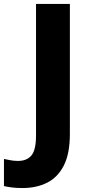

<svg xmlns="http://www.w3.org/2000/svg" viewBox="-96 -734 457 970"><path d="M18 216Q-13 216 -36.5 213Q-60 210 -76 206V69Q-61 72 -43.5 75.5Q-26 79 -5 79Q40 79 63 51Q86 23 86 -49V-714H257V-57Q257 42 226.5 102Q196 162 142 189Q88 216 18 216Z"/></svg>

Font: Noto Sans Malayalam ExtraBold
Style: Regular
Weight: 800
Designer: Jelle Bosma - Monotype Design Team
Foundry: Monotype Imaging Inc.
Version: Version 2.104; ttfautohint (v1.8.4.7-5d5b)